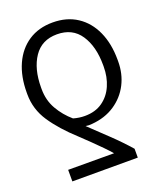

<svg xmlns="http://www.w3.org/2000/svg" viewBox="-137 -637 749 906"><g transform="rotate(-20 237.0 -184.5)"><path d="M397 183.6H68.4V125.5L298.8 126Q284.2 108.9 262 86.2Q239.7 63.5 214.8 39.3Q189.9 15.1 167.5 -5.9Q94.7 -72.3 52 -136Q9.3 -199.7 9.3 -275.4V-283.2Q9.3 -364.3 36.6 -425Q64 -485.8 115 -519.5Q166 -553.2 236.8 -553.2Q307.6 -553.2 358.9 -519.5Q410.2 -485.8 437.7 -425Q465.3 -364.3 465.3 -283.2V-274.9Q465.3 -212.4 439 -161.1Q412.6 -109.9 363.8 -77.4Q314.9 -44.9 248.5 -39.6Q238.8 -38.6 232.2 -38.8Q225.6 -39.1 216.3 -40.5Q259.8 1 307.9 46.6Q356 92.3 397 139.2ZM392.6 -274.9V-283.2Q392.6 -376.5 353.5 -435.1Q314.5 -493.7 236.8 -493.7Q160.2 -493.7 120.6 -435.1Q81.1 -376.5 81.1 -283.2V-275.4Q81.1 -219.2 106.9 -174.1Q132.8 -128.9 172.9 -94.7Q201.7 -86.4 230 -86.4Q283.2 -86.4 319.3 -112.1Q355.5 -137.7 374 -180.4Q392.6 -223.1 392.6 -274.9Z"/></g></svg>

Font: Inter Display Light
Style: Regular
Weight: 300
Designer: Rasmus Andersson
Foundry: rsms
Version: Version 4.000;git-a52131595